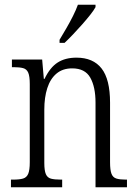

<svg xmlns="http://www.w3.org/2000/svg" viewBox="-20 -786 577 806"><path d="M26 0V-32H36Q62 -32 77 -36.5Q92 -41 98.5 -56.5Q105 -72 105 -105V-433Q105 -466 98.5 -481Q92 -496 77 -500Q62 -504 38 -504H30V-536H157L164 -455H167Q190 -503 222 -523.5Q254 -544 301 -544Q371 -544 406.5 -498.5Q442 -453 442 -355V-105Q442 -72 448 -56.5Q454 -41 468.5 -36.5Q483 -32 507 -32H513V0H381V-355Q381 -421 359 -460Q337 -499 283 -499Q243 -499 217 -477Q191 -455 178.5 -416Q166 -377 166 -326V-102Q166 -70 172.5 -55Q179 -40 194 -36Q209 -32 234 -32H241V0ZM230 -619Q245 -644 259.5 -669Q274 -694 286.5 -719Q299 -744 307 -766H381V-756Q374 -743 359 -724Q344 -705 325 -683.5Q306 -662 287 -642Q268 -622 251 -606H230Z"/></svg>

Font: Noto Serif Khmer Condensed Light
Style: Regular
Weight: 300
Width: 3
Designer: Danh Hong and the Monotype Design Team
Foundry: Monotype Imaging Inc.
Version: Version 2.004